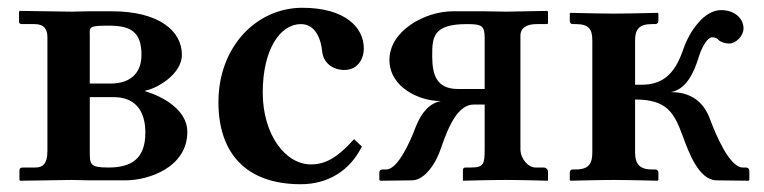

<svg xmlns="http://www.w3.org/2000/svg" viewBox="-20 -464 1965 494"><path d="M32 1 164 -1 211 0H303C362 0 462 -33 462 -125C462 -181 399 -216 354 -229V-231C381 -235 448 -272 448 -323C448 -384 390 -435 267 -435H210L164 -434L31 -436L29 -434V-407C29 -405 32 -402 35 -402H69C94 -402 102 -388 102 -368V-76C102 -41 89 -33 71 -33H39C32 -33 30 -30 30 -24V-1ZM211 -214H273C331 -214 354 -175 354 -123C354 -56 319 -33 259 -33C211 -33 211 -41 211 -75C211 -76 211 -76 211 -77ZM211 -249V-364C211 -368 211 -371 211 -374C210 -395 210 -398 259 -398C313 -398 344 -385 344 -323C344 -283 323 -249 264 -249Z M911 -87 891 -106C848 -58 817 -41 780 -41C714 -41 656 -118 656 -226C656 -337 701 -402 754 -402C792 -402 806 -363 809 -331C812 -304 834 -284 866 -284C898 -284 916 -309 916 -340C916 -394 867 -444 758 -444C640 -444 542 -344 542 -201C542 -71 612 10 754 10C825 10 881 -26 911 -87Z M1049 -136C1035 -98 1003 -28 974 -28H966C962 -28 956 -27 956 -20V-1L959 1L1040 0C1072 0 1102 -43 1115 -84C1136 -145 1160 -195 1199 -195H1227V-81C1227 -42 1225 -33 1191 -33H1177C1173 -33 1171 -30 1171 -26V1C1171 1 1238 -1 1281 -1C1324 -1 1390 1 1390 1V-24C1390 -25 1387 -33 1379 -33H1358C1339 -33 1319 -55 1319 -81V-372C1319 -393 1336 -402 1361 -402H1386C1389 -402 1390 -403 1390 -405V-434L1388 -436L1283 -434L1223 -435H1146C1072 -435 982 -384 982 -310C982 -239 1059 -204 1114 -204C1086 -198 1065 -177 1049 -136ZM1227 -235H1159C1103 -235 1092 -271 1092 -321C1092 -368 1094 -402 1181 -402C1220 -402 1227 -398 1227 -366Z M1504 -72C1504 -43 1495 -28 1461 -28H1454C1449 -28 1446 -25 1446 -20V-1L1448 1C1448 1 1522 -1 1558 -1C1597 -1 1672 1 1672 1L1674 -1V-20C1674 -25 1670 -28 1666 -28H1657C1625 -28 1614 -43 1614 -72V-208C1698 -208 1715 -172 1737 -113C1752 -72 1778 -1 1823 0L1906 1L1908 -1V-24C1908 -32 1902 -33 1898 -33H1891C1857 -33 1821 -119 1807 -157C1789 -206 1754 -227 1706 -227C1745 -234 1765 -275 1778 -318C1788 -349 1802 -368 1812 -368C1819 -368 1825 -366 1829 -361C1835 -355 1847 -352 1856 -352C1873 -352 1893 -371 1893 -391C1893 -415 1872 -438 1835 -438C1792 -438 1754 -384 1738 -337C1719 -282 1692 -246 1631 -246H1614V-360C1614 -389 1625 -402 1657 -402H1666C1670 -402 1674 -405 1674 -410V-429L1672 -431C1672 -431 1597 -429 1558 -429C1522 -429 1448 -431 1448 -431L1446 -429V-410C1446 -405 1449 -402 1454 -402H1461C1495 -402 1504 -389 1504 -360Z"/></svg>

Font: Libertinus Serif Semibold
Style: Regular
Weight: 600
Designer: Philipp H. Poll, Khaled Hosny
Foundry: Caleb Maclennan
Version: Version 7.050;RELEASE